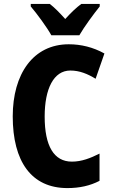

<svg xmlns="http://www.w3.org/2000/svg" viewBox="-20 -950 580 980"><path d="M242 -770H385C409 -812 459 -880 489 -917V-930H395C368 -910 344 -887 313 -853C284 -885 259 -911 234 -930H137V-917C168 -881 220 -810 242 -770ZM339 -590C386 -590 427 -573 468 -548L513 -677C455 -709 394 -724 331 -724C149 -724 45 -572 45 -356C45 -126 140 10 324 10C386 10 440 -2 488 -27V-166C442 -143 397 -125 347 -125C255 -125 208 -205 208 -355C208 -497 254 -590 339 -590Z"/></svg>

Font: Noto Sans Georgian Condensed ExtraBold
Style: Regular
Weight: 800
Width: 3
Designer: Monotype Design Team, Akaki Razmadze
Foundry: Google LLC
Version: Version 2.005